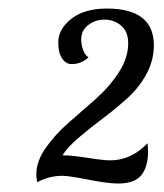

<svg xmlns="http://www.w3.org/2000/svg" viewBox="-20 -769 384 449"><path d="M126 -405.8Q147.9 -405.8 184.8 -399.9Q221.7 -394 237.8 -394Q286.6 -394 325.2 -434.1Q325.2 -430.7 325.7 -423.8Q326.2 -417 326.2 -414.1Q326.2 -378.9 310.5 -359.4Q294.9 -339.8 255.9 -339.8Q232.4 -339.8 186.5 -348.9Q140.6 -357.9 126 -357.9Q95.2 -357.9 66.9 -342.8Q64.9 -354.5 64.9 -360.8Q64.9 -392.1 87.2 -423.6Q109.4 -455.1 140.9 -482.4Q172.4 -509.8 203.9 -537.6Q235.4 -565.4 257.6 -599.4Q279.8 -633.3 279.8 -668Q279.8 -694.8 263.4 -709Q247.1 -723.1 224.1 -723.1Q202.6 -723.1 186.3 -710.4Q169.9 -697.8 169.9 -676.8Q169.9 -665 174.3 -652.6Q178.7 -640.1 187 -634.8Q169.9 -619.1 147.9 -619.1Q133.8 -619.1 125 -632.6Q116.2 -646 116.2 -669.9Q116.2 -700.7 146.7 -724.9Q177.2 -749 230 -749Q339.8 -749 339.8 -663.1Q339.8 -627.9 322.5 -595.9Q305.2 -564 277.8 -539.3Q250.5 -514.6 222.2 -493.4Q193.8 -472.2 166.3 -449Q138.7 -425.8 126 -405.8Z"/></svg>

Font: Lobster Two
Style: Italic
Weight: 400
Designer: Pablo Impallari
Foundry: Pablo Impallari. www.impallari.com
Version: Version 1.006